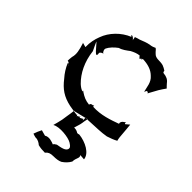

<svg xmlns="http://www.w3.org/2000/svg" viewBox="-215 -576 919 919"><g transform="rotate(45 245.0 -116.0)"><path d="M19 -253C20 -253 20 -253 20 -252C20 -252 33 -248 42 -246H43C42 -276 48 -303 57 -326C74 -374 115 -416 164 -436C162 -437 160 -439 159 -441C155 -444 164 -445 172 -438C175 -436 178 -432 180 -429C179 -432 178 -437 178 -440C178 -444 177 -446 176 -447C184 -450 194 -453 202 -455C219 -461 234 -469 256 -472C266 -473 276 -477 284 -481V-480C290 -477 295 -468 302 -462C319 -443 339 -453 365 -446C374 -443 382 -438 390 -433C392 -429 389 -424 396 -422C417 -420 430 -414 441 -399C446 -393 453 -386 458 -381V-380C452 -371 442 -358 436 -347L414 -307C412 -305 411 -301 411 -299C409 -303 405 -305 400 -306C398 -302 395 -298 393 -293C386 -317 386 -349 361 -370C341 -390 313 -399 277 -400C277 -391.5 273.3 -392.7 269 -397V-393C269 -382 256 -399 255 -401C238 -399 224 -393 209 -385C194 -374 178 -361 159 -356C141 -343 124 -326 115 -307H116C117 -306 116 -305 115 -304C114 -302 119 -285 126 -285L125 -284C118 -284 107 -274 109 -271C116 -229 73 -293 61 -302C66 -290 74 -274 82 -257C89 -193 116 -140 152 -105C162 -96 173 -88 183 -86C183 -88 184 -91 184 -92C184 -91 185 -89 186 -88C209 -73 223 -66 250 -63C250 -70 256 -74 265 -74C267 -75 269 -76 270 -77H271C270 -76 271 -72 271 -70C327 -67 375 -85 417 -100C417 -100 416 -100 416 -101C413 -108 418 -118 429 -124C431 -125 433 -127 433 -129L434 -128C434 -126 435 -119 438 -119L457 -135C458 -126 459 -114 460 -104L464 -57C465 -50 466 -42 468 -36H467C453 -28 436 -22 418 -16C386 -10 348 -10 314 -8L294 -7V-8L293 -9C291 -8 288 -8 286 -7H282V-6C277 -5 271 -3 266 -2L237 5C232 6 224 9 220 8V10C210 8 199 7 190 5C139 -6 109 -27 78 -67C61 -86 47 -108 37 -132H38C38 -132 49 -124.7 49 -128C38 -128 40 -135 39 -136C37 -138 31 -140 29 -140V-141C29 -148 30 -157 31 -167C38 -190 33 -214 21 -251C20 -251 19 -253 19 -253ZM160 223C166 226 173 227 180 229C195 228 208 236 217 244C224 246 232 247 239 248C247 248 255 249 264 249V248C273 237 283 232 304 232C322 232 338 230 350 224C365 214 377 202 386 186C386 160 402 150 391 137C391 137 411 139 417 139H418C415 102 364 76 319 71C316 70 310 77 301 70C294 66 284 64 277 65C280 53 287 36 289 21C290 11 292 2 294 -7H286C285 -7 283 -6 282 -6V-5C285 11 281 11 281 11C280 9 280 6 280 4C275 7 263 13 263 13C262 12 261 10 260 9C257 10 253 14 247 16C246 13 243 8 243 7C243 9 244 11 245 12V13C237 13 228 11 220 10C218 22 217 38 214 51L210 78C207 94 202 111 198 126H199C226 110 291 118 312 131C319 136 331 142 331 152C331 173 299 177 277 181C274 182 271 185 267 188L266 187C265 189 262 194 262 194C250 189 224 179 206 191C197 188 185 186 177 183C174 189 171 195 168 202ZM175 -445V-446H176ZM175 -447 176 -446V-447C175 -448 175 -447 175 -447ZM247 17C248 17 249 18 249 18L248 19C248 19 247 18 247 17ZM258 6C259 7 265 9 262 9H260C259 8 258 6 258 6ZM280 4C280 3 281 3 281 3C280.7 3.1 280.3 3.7 280 4Z"/></g></svg>

Font: Charger Mayhem
Style: Regular
Weight: 400
Designer: Jasper
Foundry: Cannot Into Space Fonts
Version: Version 0.98